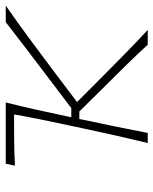

<svg xmlns="http://www.w3.org/2000/svg" viewBox="47 -581 534 668"><g transform="rotate(-90 314.0 -247.0)"><path d="M150.5 0Q164 -56.5 175.8 -108.5Q187.5 -160.5 200.5 -221L211 -270.5Q222.5 -324 232 -370.5Q241.5 -417 250 -465H248Q205.5 -465 160.8 -464.8Q116 -464.5 71.5 -462L78.5 -494H291.5Q277.5 -438 265.8 -385.2Q254 -332.5 241 -270.5L240 -266H272L377.5 -346Q426.5 -383 475.2 -420.2Q524 -457.5 571 -494H628.5Q567.5 -451.5 509.8 -408.8Q452 -366 395 -323L293 -246L369 -170Q412 -127.5 455.2 -84.8Q498.5 -42 544 0H492.5Q458.5 -37 422.8 -73.5Q387 -110 350 -147L260 -238H234L230.5 -220.5Q217.5 -160 207 -108.2Q196.5 -56.5 185.5 0Z"/></g></svg>

Font: Commissioner Flair Thin
Style: Italic
Weight: 100
Italic angle: -12°
Designer: Kostas Bartsokas
Foundry: Kostas Bartsokas
Version: Version 1.000; ttfautohint (v1.8.3)